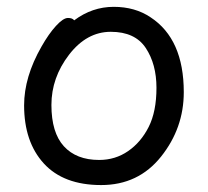

<svg xmlns="http://www.w3.org/2000/svg" viewBox="-20 -512 602 556"><path d="M267.1 -48.8Q314 -48.8 351.1 -74.5Q388.2 -100.1 410.6 -144.5Q433.1 -189 433.1 -257.8Q433.1 -326.2 402.1 -373Q371.1 -419.9 300.8 -419.9Q231 -419.9 179.9 -353.5Q128.9 -287.1 128.9 -208Q128.9 -127.9 165 -88.4Q201.2 -48.8 267.1 -48.8ZM272.9 23.9Q164.1 23.9 106.9 -38.6Q49.8 -101.1 49.8 -207Q49.8 -289.1 100.1 -377Q121.1 -414.1 142.1 -437Q163.1 -460 176.8 -460Q189.9 -460 194.8 -453.1Q247.1 -492.2 309.1 -492.2Q371.1 -492.2 416 -461.9Q512.2 -398.9 512.2 -245.1Q512.2 -141.1 446.5 -58.6Q380.9 23.9 272.9 23.9Z"/></svg>

Font: LXGW WenKai Screen
Style: Regular
Weight: 400
Designer: LXGW / Fontworks Inc.
Foundry: LXGW / Fontworks Inc.
Version: Version 1.510;January 18,2025